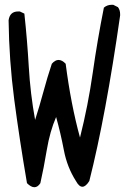

<svg xmlns="http://www.w3.org/2000/svg" viewBox="-20 -778 540 804"><path d="M124 6Q110 6 93 -11Q61 -198 39.5 -362Q18 -526 16 -693Q21 -730 56 -730H63L82 -721Q94 -611 100.5 -498.5Q107 -386 127 -276Q146 -335 162 -394.5Q178 -454 197 -511Q211 -527 225 -527Q240 -527 255 -511Q277 -340 315 -202Q349 -337 368.5 -474Q388 -611 415 -746Q429 -758 448 -758H454L474 -748Q483 -736 483 -719V-713Q423 -293 354 -20Q339 4 325 4Q311 4 298 -20Q261 -78 247.5 -149Q234 -220 215 -288Q189 -228 176 -150.5Q163 -73 149 -11Q138 6 124 6Z"/></svg>

Font: Xiaolai Mono SC
Style: Regular
Weight: 400
Monospace: yes
Designer: LXGW / Nozomi Seto
Version: Version 3.113;September 30, 2024